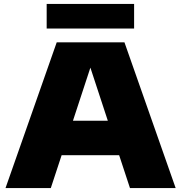

<svg xmlns="http://www.w3.org/2000/svg" viewBox="-20 -955 920 975"><path d="M8 0 268 -740H612L872 0H640L585 -167H293L238 0ZM350.5 -342H527.5L439 -611.5ZM217 -810V-935H661V-810Z"/></svg>

Font: Encode Sans Exp Black
Style: Regular
Weight: 900
Width: 7
Designer: Multiple Designers
Foundry: Impallari Type
Version: Version 3.002; ttfautohint (v1.8.3) -l 8 -r 50 -G 200 -x 14 